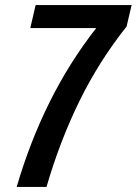

<svg xmlns="http://www.w3.org/2000/svg" viewBox="-20 -740 541 760"><path d="M46 0Q98 -178 176 -335Q254 -492 361 -629H100L121 -720H501L481 -635Q372 -498 294.5 -340Q217 -182 164 0Z"/></svg>

Font: Instrument Sans Condensed SemiBold Italic
Style: Regular
Weight: 600
Width: 3
Italic angle: -13°
Designer: Rodrigo Fuenzalida
Foundry: fragTYPE
Version: Version 1.000; ttfautohint (v1.8.4.7-5d5b);gftools[0.9.28]